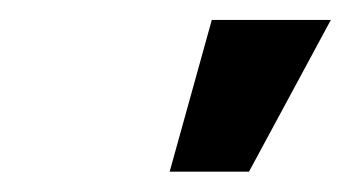

<svg xmlns="http://www.w3.org/2000/svg" viewBox="-20 -773 347 189"><path d="M147 -604 188.5 -753.4H305.7L225.1 -604Z"/></svg>

Font: Inter 20pt SemiBold
Style: Italic
Weight: 600
Italic angle: -9.3988°
Version: Version 4.001;git-66647c0bb